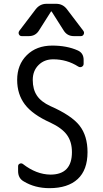

<svg xmlns="http://www.w3.org/2000/svg" viewBox="-20 -980 540 1010"><path d="M94.7 -790Q84 -790 79.6 -799.3Q75.2 -808.6 82 -818.4L168 -931.6Q190.4 -960 224.6 -960H275.4Q310.5 -960 332 -931.6L418 -818.4Q424.8 -809.6 420.4 -799.8Q416 -790 405.3 -790H368.2Q333 -790 314.5 -820.3L252 -918.9Q252 -919.9 250 -919.9Q248 -919.9 248 -918.9L185.5 -820.3Q167 -790 131.8 -790ZM245.1 -335Q151.4 -377 110.8 -430.7Q70.3 -484.4 70.3 -559.6Q70.3 -639.6 121.1 -689.9Q171.9 -740.2 254.9 -740.2Q332 -740.2 388.7 -714.8Q419.9 -701.2 419.9 -665V-644.5Q419.9 -633.8 410.6 -628.9Q401.4 -624 391.6 -629.9Q332 -668 259.8 -668Q212.9 -668 182.6 -637.7Q152.3 -607.4 152.3 -559.6Q152.3 -509.8 174.3 -477.1Q196.3 -444.3 245.1 -421.9Q356.4 -373 398.4 -319.3Q440.4 -265.6 440.4 -179.7Q440.4 -85.9 388.7 -38.1Q336.9 9.8 240.2 9.8Q164.1 9.8 105.5 -25.4Q75.2 -42 75.2 -80.1V-105.5Q75.2 -115.2 84 -119.1Q92.8 -123 100.6 -117.2Q170.9 -62.5 245.1 -61.5Q358.4 -61.5 358.4 -179.7Q358.4 -234.4 332 -270.5Q305.7 -306.6 245.1 -335Z"/></svg>

Font: Rounded-L Mgen+ 2m regular
Style: Regular
Weight: 400
Designer: [Source Han Sans]
Ryoko NISHIZUKA  (kana & ideographs); Paul D. Hunt (Latin, Greek & Cyrillic); Wenlong ZHANG  (bopomofo
Version: Version 1.059.20150602